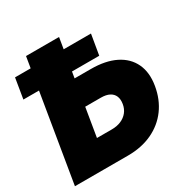

<svg xmlns="http://www.w3.org/2000/svg" viewBox="-174 -873 995 1018"><g transform="rotate(-30 324.0 -364.0)"><path d="M202.6 -496.1H381.3Q470.7 -496.1 531 -466.1Q591.3 -436 617.4 -380.6Q643.6 -325.2 630.9 -249Q618.2 -172.4 576.9 -116.5Q535.6 -60.5 470.7 -30.3Q405.8 0 322.3 0H-2.4L118.2 -727.5H320.3L226.6 -163.1H317.4Q349.1 -163.1 374 -173.6Q398.9 -184.1 414.8 -203.9Q430.7 -223.6 435.1 -251Q439.5 -278.3 431.4 -297.6Q423.3 -316.9 403.3 -327.4Q383.3 -337.9 351.1 -337.9H176.3ZM-9.3 -534.7 11.2 -658.7H476.1L455.1 -534.7Z"/></g></svg>

Font: Inter 28pt Black
Style: Italic
Weight: 900
Italic angle: -9.3988°
Designer: Rasmus Andersson
Foundry: rsms
Version: Version 4.001;git-66647c0bb